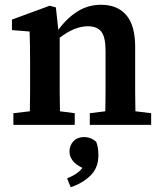

<svg xmlns="http://www.w3.org/2000/svg" viewBox="-20 -523 678 804"><path d="M36 0V-49L105 -57Q106 -95 106 -137Q106 -179 106 -213V-267Q106 -305 105.5 -332.5Q105 -360 104 -391L30 -397V-441L188 -499L214 -492L224 -399H225Q260 -447 304.5 -475Q349 -503 403 -503Q472 -503 509 -459.5Q546 -416 546 -327V-213Q546 -178 546 -136.5Q546 -95 547 -57L613 -49V0H356V-49L421 -57Q422 -95 422 -136.5Q422 -178 422 -213V-311Q422 -367 404.5 -390Q387 -413 348 -413Q292 -413 230 -365V-213Q230 -179 230 -137Q230 -95 231 -57L293 -49V0ZM392 128Q392 180 358.5 212.5Q325 245 276 261L261 224Q306 206 325 180Q296 166 283.5 148.5Q271 131 271 112Q271 86 287.5 68.5Q304 51 332 51Q361 51 383 71Q388 84 390 97Q392 110 392 128Z"/></svg>

Font: Source Serif 4 SmText Semibold
Style: Regular
Weight: 600
Designer: Frank Grießhammer
Foundry: Adobe
Version: Version 4.005;hotconv 1.1.0;makeotfexe 2.6.0